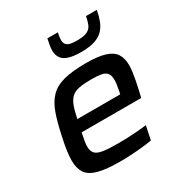

<svg xmlns="http://www.w3.org/2000/svg" viewBox="-172 -852 932 986"><g transform="rotate(-30 294.5 -359.5)"><path d="M259 8Q177 8 129.5 -4.5Q82 -17 62.5 -45.5Q43 -74 43 -120Q43 -147 48 -180.5Q53 -214 62 -254Q77 -327 95 -378Q113 -429 143 -460Q173 -491 224 -504.5Q275 -518 356 -518Q428 -518 469 -505Q510 -492 527 -465.5Q544 -439 544 -397Q544 -380 541 -358Q538 -336 533 -310Q528 -284 521 -254L513 -221H160Q155 -197 151.5 -177.5Q148 -158 148 -143Q148 -116 161 -102Q174 -88 206 -83Q238 -78 295 -78Q319 -78 349 -79Q379 -80 409.5 -82.5Q440 -85 464 -88L447 -7Q424 -3 391.5 0.5Q359 4 324.5 6Q290 8 259 8ZM175 -291H429L432 -304Q436 -325 438.5 -340.5Q441 -356 441 -369Q441 -397 430 -410.5Q419 -424 396.5 -428Q374 -432 338 -432Q293 -432 265.5 -426.5Q238 -421 221.5 -406Q205 -391 194.5 -363.5Q184 -336 175 -291ZM366 -579Q317 -579 289 -589Q261 -599 250 -617.5Q239 -636 239 -660Q239 -676 242 -692Q245 -708 249 -727H311Q308 -714 306.5 -703Q305 -692 305 -683Q305 -663 319 -652Q333 -641 376 -641Q417 -641 437 -651Q457 -661 465 -680.5Q473 -700 478 -727H542Q536 -694 526 -667.5Q516 -641 498 -621Q480 -601 448 -590Q416 -579 366 -579Z"/></g></svg>

Font: Saira SemiExpanded Medium
Style: Italic
Weight: 500
Width: 6
Italic angle: -12°
Designer: Hector Gatti with collaboration of the Omnibus-Type team
Foundry: Omnibus-Type
Version: Version 1.101